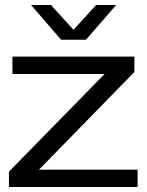

<svg xmlns="http://www.w3.org/2000/svg" viewBox="-20 -753 592 773"><path d="M16 0V-62L401 -455H30V-525H521V-463L137 -70H534V0ZM226 -593 105 -733H185L276 -633L367 -733H448L326 -593Z"/></svg>

Font: Mona Sans Expanded
Style: Regular
Weight: 400
Width: 7
Designer: Deni Anggara
Foundry: GitHub
Version: Version 2.000